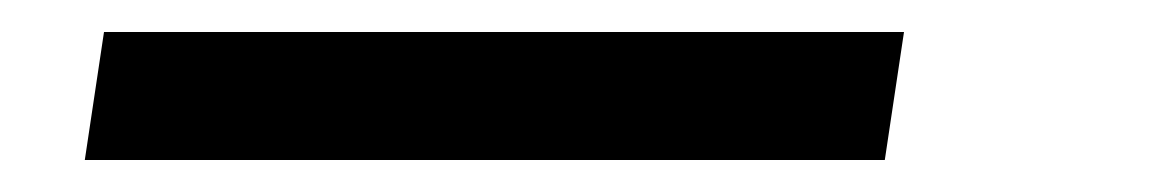

<svg xmlns="http://www.w3.org/2000/svg" viewBox="-20 44 719 120"><path d="M33 144 45 64H545L533 144Z"/></svg>

Font: Chivo Medium Medium
Style: Italic
Weight: 500
Italic angle: -8.05°
Version: Version 2.002